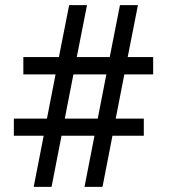

<svg xmlns="http://www.w3.org/2000/svg" viewBox="-20 -731 663 751"><path d="M349.6 -200.2 310.5 0H380.9L419.9 -200.2H542.5V-267.1H432.6L466.3 -439.9H579.1V-507.8H479.5L519.5 -710.9H449.2L409.2 -507.8H280.3L320.3 -710.9H250.5L210.4 -507.8H71.3V-439.9H197.3L163.6 -267.1H34.2V-200.2H150.9L111.8 0H181.6L220.7 -200.2ZM233.4 -267.1 267.1 -439.9H396L362.3 -267.1Z"/></svg>

Font: Dirooz FD
Style: FD
Weight: 400
Foundry: DejaVu fonts team - Redesigned by Saber Rastikerdar
Version: Version 0.2.1